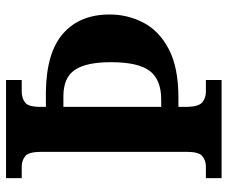

<svg xmlns="http://www.w3.org/2000/svg" viewBox="-79 -675 754 636"><g transform="rotate(-90 298.0 -357.0)"><path d="M26 0V-52H65Q84 -52 98.5 -63.5Q113 -75 113 -115V-598Q113 -639 98.5 -650.5Q84 -662 65 -662H26V-714H351V-662H312Q291 -662 276.5 -651Q262 -640 262 -601V-582H313Q443 -580 505.5 -524.5Q568 -469 568 -371Q568 -311 541 -259Q514 -207 453.5 -175Q393 -143 292 -143H262V-113Q263 -75 277.5 -63.5Q292 -52 312 -52H351V0ZM286 -200Q352 -200 381 -238Q410 -276 410 -367Q410 -448 384.5 -486Q359 -524 297 -524H262V-200Z"/></g></svg>

Font: Noto Serif Thai SemiCondensed
Style: Bold
Weight: 700
Width: 4
Designer: Monotype Design Team
Foundry: Monotype Imaging Inc.
Version: Version 2.002; ttfautohint (v1.8.4.7-5d5b)